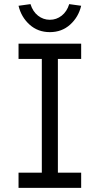

<svg xmlns="http://www.w3.org/2000/svg" viewBox="-20 -912 484 932"><path d="M70 0V-74H183V-626H70V-700H374V-626H261V-74H374V0ZM222 -756Q164 -756 123.5 -792.5Q83 -829 70 -884L128 -892Q139 -856 164.5 -836Q190 -816 222 -816Q254 -816 279.5 -836Q305 -856 316 -892L374 -884Q361 -829 320.5 -792.5Q280 -756 222 -756Z"/></svg>

Font: Lexend Deca Light
Style: Regular
Weight: 300
Designer: Bonnie Shaver-Troup, Thomas Jockin
Foundry: Lexend
Version: Version 1.008; ttfautohint (v1.8.4.7-5d5b)